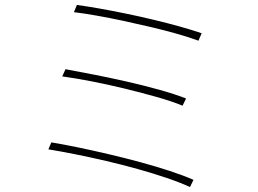

<svg xmlns="http://www.w3.org/2000/svg" viewBox="-20 -751 1040 774"><path d="M290 -731Q328 -726 379 -717Q430 -708 486 -696.5Q542 -685 598.5 -671.5Q655 -658 705 -644Q755 -630 793 -617L780 -587Q742 -601 692.5 -615Q643 -629 588 -642Q533 -655 477 -667Q421 -679 370 -688Q319 -697 278 -702ZM244 -472Q293 -463 357 -450.5Q421 -438 489.5 -422.5Q558 -407 621 -389.5Q684 -372 730 -354L716 -325Q672 -343 610 -360.5Q548 -378 480 -394.5Q412 -411 347 -423.5Q282 -436 231 -443ZM187 -177Q236 -169 296 -156.5Q356 -144 420 -129Q484 -114 546.5 -97Q609 -80 664 -62Q719 -44 760 -26L746 3Q707 -15 652.5 -33.5Q598 -52 535.5 -69.5Q473 -87 408.5 -102Q344 -117 284 -129Q224 -141 175 -149Z"/></svg>

Font: Noto Sans SC Thin
Style: Regular
Weight: 100
Designer: Ryoko NISHIZUKA 西塚涼子 (kana, bopomofo & ideographs); Paul D. Hunt (Latin, Greek & Cyrillic); Sandoll Communications 산돌커뮤니
Foundry: Adobe
Version: Version 2.004-H2;hotconv 1.0.118;makeotfexe 2.5.65603